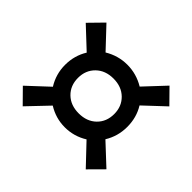

<svg xmlns="http://www.w3.org/2000/svg" viewBox="-131 -820 900 900"><g transform="rotate(-45 319.5 -370.0)"><path d="M319.8 -164.1Q258.3 -164.1 207 -195.8L110.8 -92.8L42 -161.1L144 -257.8Q111.8 -309.6 111.8 -370.1Q111.8 -430.2 144 -481.9L42 -579.1L110.8 -647L207 -543.9Q258.8 -576.2 319.8 -576.2Q381.8 -576.2 432.1 -544.9L527.8 -647L597.2 -579.1L495.1 -482.9Q526.9 -430.2 526.9 -370.1Q526.9 -309.6 495.1 -256.8L597.2 -161.1L527.8 -92.8L432.1 -194.8Q382.8 -164.1 319.8 -164.1ZM319.8 -250Q370.1 -250 402.6 -283.2Q435.1 -316.4 435.1 -370.1Q435.1 -423.8 402.6 -457Q370.1 -490.2 319.8 -490.2Q268.6 -490.2 236.3 -457Q204.1 -423.8 204.1 -370.1Q204.1 -316.4 236.3 -283.2Q268.6 -250 319.8 -250Z"/></g></svg>

Font: TASA Explorer Medium
Style: Regular
Weight: 500
Designer: Weizhong Zhang
Foundry: Local Remote
Version: Version 1.000;Glyphs 3.1.2 (3151)